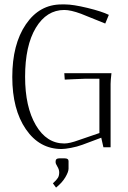

<svg xmlns="http://www.w3.org/2000/svg" viewBox="-20 -662 575 863"><path d="M217.8 162.1Q234.9 146.5 240.5 137Q246.1 127.4 246.1 112.8Q246.1 100.1 238 86.9Q230 73.7 230 67.9V63Q230 49.8 246.1 49.8H271Q288.1 49.8 288.1 62V96.2Q288.1 110.4 273.7 134.8Q259.3 159.2 231.9 181.2ZM269 -333H481Q477.1 -300.3 477.1 -285.2V0H444.8L435.1 -43L350.1 -11.2Q326.2 -2.4 298.8 2.7Q271.5 7.8 256.8 7.8Q157.2 7.8 96.2 -81.3Q35.2 -170.4 35.2 -315.9Q35.2 -462.9 96.2 -552.5Q157.2 -642.1 256.8 -642.1H272.9Q308.1 -642.1 372.8 -626.5Q437.5 -610.8 469.2 -595.2L453.1 -556.2L344.2 -600.1Q297.9 -617.2 269 -617.2Q189.5 -617.2 141.1 -537.1Q92.8 -457 92.8 -316.9Q92.8 -181.6 141.1 -99.4Q189.5 -17.1 269 -17.1Q293 -17.1 334 -32.2L426.8 -64V-308.1H362.8Q351.6 -308.1 314.9 -306.2Q278.3 -304.2 271 -304.2Z"/></svg>

Font: Resagokr
Style: Light
Weight: 300
Designer: gluk
Foundry: gluk
Version: Version 0.95